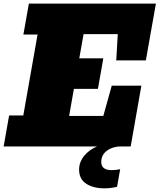

<svg xmlns="http://www.w3.org/2000/svg" viewBox="-35 -797 869 1045"><path d="M-15.1 0 14.6 -168.5H91.8L169.4 -608.9H92.3L122.1 -777.3H813.5L758.8 -468.3H597.7L606 -611.3H419.9L396.5 -479.5H527.3L498 -313.5H367.2L341.3 -166H527.3L573.2 -330.6H734.4L676.3 0ZM531.7 228Q473.1 228 434.3 202.9Q395.5 177.7 395.5 126Q395.5 85.4 422.9 51.5Q450.2 17.6 494.6 -0.5H627.4Q580.1 -0.5 548.1 22.5Q516.1 45.4 516.1 84.5Q516.1 128.9 572.8 128.9Q596.7 128.9 619.1 124L602.1 219.7Q581.5 224.6 564.7 226.3Q547.9 228 531.7 228Z"/></svg>

Font: Bevan
Style: Italic
Weight: 400
Italic angle: -10°
Designer: Vernon Adams
Foundry: Vernon Adams
Version: Version 2.100; ttfautohint (v1.8.3)